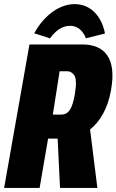

<svg xmlns="http://www.w3.org/2000/svg" viewBox="-58 -931 577 951"><path d="M-37.6 0H138.2L180.2 -244.6H227.5L239.3 0H424.3L388.2 -289.6C437 -328.6 475.6 -392.6 491.7 -483.4C521 -643.6 460 -710.9 348.6 -710.9H87.9ZM242.7 -363.3H203.6L237.3 -578.1H276.4C289.1 -578.1 300.3 -571.3 310.1 -557.6C319.3 -543.9 320.8 -514.6 313.5 -469.7C300.3 -389.2 281.7 -363.3 242.7 -363.3ZM189.9 -741.2C214.8 -776.4 248 -803.2 289.6 -803.2C329.1 -803.2 354 -775.9 367.7 -741.2L461.9 -765.1C446.3 -849.1 392.1 -910.6 312 -910.6C224.1 -910.6 150.4 -838.4 111.3 -766.1Z"/></svg>

Font: Roboto Flex Super Cond Black
Style: Italic
Weight: 900
Width: 3
Italic angle: -10°
Designer: Berlow after Robertson
Foundry: Google
Version: Version 3.200;Glyphs 3.3 (3311)